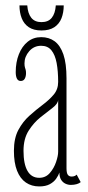

<svg xmlns="http://www.w3.org/2000/svg" viewBox="-20 -660 315 690"><path d="M121 10Q93.5 10 73 -4Q52.5 -18 41.2 -46.5Q30 -75 30 -118Q30 -163 46 -193Q62 -223 85.8 -244.2Q109.5 -265.5 133.2 -283.2Q157 -301 173 -320Q189 -339 189 -365.5Q189 -404.5 183.5 -433.8Q178 -463 164.8 -479.2Q151.5 -495.5 128 -495.5Q102 -495.5 85 -476Q68 -456.5 68 -432.5Q68 -423 69.5 -418.2Q71 -413.5 72.2 -409.2Q73.5 -405 73.5 -397Q73.5 -385.5 69 -377.2Q64.5 -369 54.5 -369Q45 -369 40.8 -377.5Q36.5 -386 36.5 -401Q36.5 -436.5 47.8 -465Q59 -493.5 79.5 -510Q100 -526.5 128 -526.5Q156 -526.5 176.2 -511.8Q196.5 -497 207.8 -464.5Q219 -432 219 -378V-55.5Q219 -38 223.8 -31.8Q228.5 -25.5 237.5 -25.5Q244.5 -25.5 249 -27.8Q253.5 -30 255.5 -32.5L270 -5.5Q265 -1 255.5 1.8Q246 4.5 234.5 4.5Q224.5 4.5 215 0Q205.5 -4.5 199.5 -14.2Q193.5 -24 193.5 -40Q190 -29.5 181.8 -17.8Q173.5 -6 158.8 2Q144 10 121 10ZM121 -21Q144 -21 159 -38.2Q174 -55.5 181.5 -77.8Q189 -100 189 -114.5V-301Q188 -287 169 -272.5Q150 -258 125.8 -238.8Q101.5 -219.5 83 -190.5Q64.5 -161.5 64.5 -118Q64.5 -70.5 78.8 -45.8Q93 -21 121 -21ZM129 -550.5Q101 -550.5 83.5 -562.2Q66 -574 58 -594.5Q50 -615 50 -640.5H78Q80 -611.5 92.5 -596Q105 -580.5 129 -580.5Q153.5 -580.5 166 -596Q178.5 -611.5 180.5 -640.5H209Q209 -615 201 -594.5Q193 -574 175.2 -562.2Q157.5 -550.5 129 -550.5Z"/></svg>

Font: Imbue Thin
Style: Regular
Weight: 100
Designer: Tyler Finck
Foundry: Etcetera Type Company
Version: Version 1.102